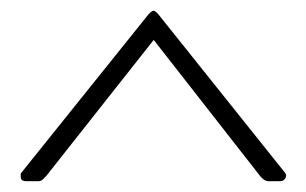

<svg xmlns="http://www.w3.org/2000/svg" viewBox="-20 -699 568 356"><path d="M19 -378 255 -672Q261 -679 265 -679Q268 -679 274 -672L509 -378Q512 -374 509 -368.5Q506 -363 499 -363H478Q470 -363 462 -373L265 -625L66 -373Q62 -369 59 -366Q56 -363 50 -363H29Q19 -363 18.5 -370Q18 -377 19 -378Z"/></svg>

Font: Young Serif Light
Style: Regular
Weight: 300
Designer: Bastien Sozeau
Foundry: NBR — Bastien Sozeau
Version: Version 5.001